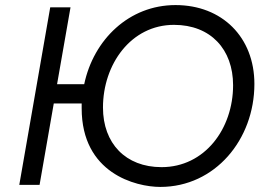

<svg xmlns="http://www.w3.org/2000/svg" viewBox="-20 -729 1049 757"><path d="M56 0H136L192 -321H302V-302C302 -46 515 8 612 8C828 8 983 -179 983 -398C983 -582 856 -709 672 -709C489 -709 349 -573 312 -397H205L258 -700H178ZM617 -70C475 -70 386 -164 386 -305C386 -475 496 -631 666 -631C811 -631 899 -534 899 -393C899 -221 787 -70 617 -70Z"/></svg>

Font: Fixel Display
Style: Italic
Weight: 400
Italic angle: -10°
Designer: AlfaBravo + MacPaw
Foundry: Kyrylo Tkachov, Marchela Mozhyna, Serhii Makarenko, Maria Weinstein, Zakhar Kryvoshyya
Version: Version 1.210;Glyphs 3.2 (3217)